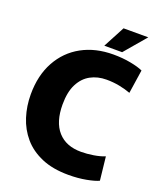

<svg xmlns="http://www.w3.org/2000/svg" viewBox="-164 -1008 944 1123"><g transform="rotate(20 308.5 -446.0)"><path d="M398 12Q300 12 230 -18Q160 -48 116 -99.5Q72 -151 51 -217Q30 -283 30 -356Q30 -474 77.5 -560.5Q125 -647 209.5 -693.5Q294 -740 406 -740Q463 -740 513 -730.5Q563 -721 591 -708L569 -561Q537 -573 498.5 -580.5Q460 -588 418 -588Q363 -588 319.5 -564.5Q276 -541 250.5 -491.5Q225 -442 225 -364Q225 -255 276 -197.5Q327 -140 421 -140Q457 -140 497.5 -146.5Q538 -153 567 -165L583 -19Q558 -7 507.5 2.5Q457 12 398 12ZM337 -770 408 -904H562L448 -770Z"/></g></svg>

Font: Murecho ExtraBold
Style: Regular
Weight: 800
Designer: Neil Summerour
Foundry: Positype
Version: Version 1.010; ttfautohint (v1.8.3)